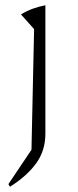

<svg xmlns="http://www.w3.org/2000/svg" viewBox="-20 -512 296 732"><path d="M18 200 12 190 100 59 110 -401 60 -457Q81 -470 104 -478.5Q127 -487 153 -492V-2Q153 62 118 110.5Q83 159 18 200Z"/></svg>

Font: Piazzolla Thin Thin
Style: Regular
Weight: 250
Version: Version 2.005